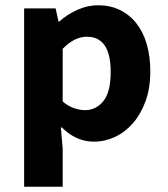

<svg xmlns="http://www.w3.org/2000/svg" viewBox="-20 -528 640 732"><path d="M72 184V-496H192L203 -446H206Q236 -473 275 -490.5Q314 -508 354 -508Q400 -508 437 -490Q474 -472 500 -439Q526 -406 539.5 -359.5Q553 -313 553 -256Q553 -192 535 -142.5Q517 -93 487 -58.5Q457 -24 418.5 -6Q380 12 338 12Q270 12 216 -42H212L219 39V184ZM304 -108Q346 -108 374 -142.5Q402 -177 402 -254Q402 -388 311 -388Q264 -388 219 -342V-141Q240 -123 262.5 -115.5Q285 -108 304 -108Z"/></svg>

Font: Source Code Pro
Style: Bold
Weight: 700
Monospace: yes
Designer: Paul D. Hunt, Teo Tuominen
Foundry: Adobe Systems Incorporated
Version: Version 2.030;PS 1.000;hotconv 16.6.51;makeotf.lib2.5.65220